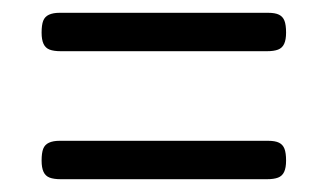

<svg xmlns="http://www.w3.org/2000/svg" viewBox="-20 -406 512 300"><path d="M75 -326Q64 -326 57.5 -328.5Q51 -331 48 -337.5Q45 -344 45 -355Q45 -367 47.5 -373.5Q50 -380 56.5 -383Q63 -386 73 -386H399Q410 -386 416 -383Q422 -380 424.5 -373.5Q427 -367 427 -355Q427 -344 424 -337.5Q421 -331 414.5 -328.5Q408 -326 397 -326ZM75 -126Q64 -126 57.5 -128.5Q51 -131 48 -137.5Q45 -144 45 -155Q45 -167 47.5 -173.5Q50 -180 56.5 -183Q63 -186 73 -186H399Q410 -186 416 -183Q422 -180 424.5 -173.5Q427 -167 427 -155Q427 -144 424 -137.5Q421 -131 414.5 -128.5Q408 -126 397 -126Z"/></svg>

Font: Fredoka Light Light
Style: Regular
Weight: 300
Version: Version 2.001